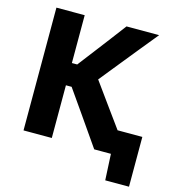

<svg xmlns="http://www.w3.org/2000/svg" viewBox="-124 -819 991 1077"><g transform="rotate(15 371.5 -280.5)"><path d="M585.5 151.9 576.5 -25.7 605.6 0H529.5V-137.2Q578.3 -137.2 626.8 -137.2Q675.2 -137.2 723.5 -137.2Q723.5 -100.8 723.5 -63.4Q723.5 -26 723.5 10.4Q723.5 45.5 723.5 81.1Q723.5 116.7 723.5 151.9ZM480.8 0Q447.9 -47.5 418.7 -89.4Q389.6 -131.2 361.7 -171.5L267.6 -306H221.6V-435.2H265.5L349.7 -545Q379.7 -584 409.1 -622.7Q438.4 -661.4 477.4 -713H666.8Q620.6 -656.6 576.4 -602.1Q532.2 -547.6 487.5 -492.2L374.7 -352.5L371.6 -424.9L496.9 -251.4Q526.1 -211.7 559.2 -165.6Q592.4 -119.5 624 -76Q655.7 -32.5 679.3 0ZM70.3 0Q70.3 -57.6 70.3 -111.6Q70.3 -165.5 70.3 -232.4V-474.4Q70.3 -543.6 70.3 -599Q70.3 -654.4 70.3 -713H234.5Q234.5 -654.4 234.5 -599Q234.5 -543.6 234.5 -474.4V-232.4Q234.5 -165.5 234.5 -111.6Q234.5 -57.6 234.5 0Z"/></g></svg>

Font: Commissioner Thin
Style: Regular
Weight: 100
Designer: Kostas Bartsokas
Foundry: Kostas Bartsokas
Version: Version 1.001;gftools[0.9.23]